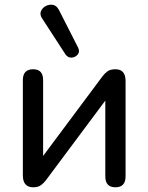

<svg xmlns="http://www.w3.org/2000/svg" viewBox="-20 -788 630 815"><path d="M258 -557 160 -708Q148 -725 153.5 -739.5Q159 -754 173.5 -762Q188 -770 204 -767.5Q220 -765 230 -746L311 -587Q320 -570 310.5 -557.5Q301 -545 285 -543.5Q269 -542 258 -557ZM121 7Q77 7 77 -44V-448Q77 -494 121 -494Q163 -494 163 -448V-126L415 -464Q424 -476 436 -485Q448 -494 470 -494Q513 -494 513 -444V-39Q513 7 470 7Q427 7 427 -39V-361L175 -23Q167 -12 154.5 -2.5Q142 7 121 7Z"/></svg>

Font: Chiron GoRound TC
Style: Regular
Weight: 400
Designer: Ryoko NISHIZUKA 西塚涼子 (kana, bopomofo & ideographs); Paul D. Hunt (Latin, Greek & Cyrillic); Sandoll Communications 산돌커뮤니
Foundry: Adobe
Version: Version 1.000;hotconv 1.1.1;makeotfexe 2.6.0